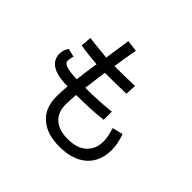

<svg xmlns="http://www.w3.org/2000/svg" viewBox="-188 -985 1296 1296"><g transform="rotate(45 460.0 -336.5)"><path d="M156 -587Q201 -581 242 -577Q283 -573 325 -569L352 -753L434 -743Q426 -698 418.5 -655Q411 -612 405 -568Q450 -568 499.5 -568.5Q549 -569 598 -571L594 -493Q546 -491 495.5 -490.5Q445 -490 391 -490Q386 -447 380 -407Q374 -367 369 -325Q435 -325 494 -328Q553 -331 610 -338V-260Q553 -253 491 -250Q429 -247 360 -247Q357 -219 356 -194.5Q355 -170 355 -149Q355 -82 396 -41Q442 4 528 4Q573 4 607 -6.5Q641 -17 666 -40Q713 -84 713 -156Q713 -200 692 -263L768 -282Q793 -213 793 -156Q793 -45 723 18Q652 80 528 80Q409 80 345 25Q307 -6 290 -48.5Q273 -91 273 -148Q273 -170 274 -194Q275 -218 278 -247Q83 -248 83 -366Q83 -381 88 -397Q93 -413 105 -432L165 -417Q156 -393 156 -368Q156 -328 288 -325Q292 -363 298.5 -409Q305 -455 311 -491Q273 -494 231.5 -498.5Q190 -503 150 -510Z"/></g></svg>

Font: BM YEONSUNG
Style: Regular
Weight: 400
Designer: Bongjin Kim; Myungsoo Han; Jaehyun Keum; Jihee Min; Dokyung Lee; Chorong Kim; Jooyeon Kang; Sang-a Kim;
Foundry: Sandoll Communications Inc.
Version: Version 1.000;PS 1;hotconv 16.6.51;makeotf.lib2.5.65220